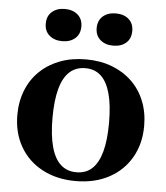

<svg xmlns="http://www.w3.org/2000/svg" viewBox="-53 -792 734 849"><g transform="rotate(5 313.5 -367.0)"><path d="M280 -673Q280 -639 258 -620Q236 -601 201 -601Q166 -601 144 -620Q122 -639 122 -672Q122 -706 144 -725Q166 -744 201 -744Q236 -744 258 -725Q280 -706 280 -673ZM506 -673Q506 -639 484.5 -620Q463 -601 427 -601Q392 -601 370 -620Q348 -639 348 -672Q348 -706 370 -725Q392 -744 427 -744Q463 -744 484.5 -725Q506 -706 506 -673ZM595 -259Q595 -180 560 -119Q525 -58 461.5 -24Q398 10 314 10Q230 10 166 -24Q102 -58 67 -119Q32 -180 32 -259Q32 -319 52 -369Q72 -419 109.5 -455Q147 -491 198.5 -510.5Q250 -530 314 -530Q377 -530 428.5 -510.5Q480 -491 517.5 -455Q555 -419 575 -369Q595 -319 595 -259ZM188 -259Q188 -183 202 -131.5Q216 -80 244 -54.5Q272 -29 314 -29Q356 -29 383.5 -54.5Q411 -80 425 -131Q439 -182 439 -260Q439 -337 425 -388.5Q411 -440 383.5 -465.5Q356 -491 314 -491Q272 -491 244 -465.5Q216 -440 202 -388.5Q188 -337 188 -259Z"/></g></svg>

Font: Roboto Serif 144pt SemiBold
Style: Regular
Weight: 600
Version: Version 1.008